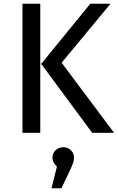

<svg xmlns="http://www.w3.org/2000/svg" viewBox="-20 -709 629 1025"><path d="M462 -689H570L309 -374L589 0H472L200 -368ZM100 -689H195V0H100ZM318 77Q342 77 358.5 93Q375 109 375 133Q375 146 370 161.5Q365 177 349 210L308 296H255L284 180Q274 171 267 159Q260 147 260 133Q260 109 277 93Q294 77 318 77Z"/></svg>

Font: Fira Sans Variable
Style: Regular
Weight: 400
Designer: Carrois Corporate & Edenspiekermann AG
Foundry: Carrois Corporate GbR & Edenspiekermann AG
Version: Version 4.202